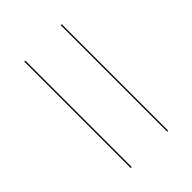

<svg xmlns="http://www.w3.org/2000/svg" viewBox="-1 -666 561 561"><g transform="rotate(45 280.0 -385.0)"><path d="M60 -462.5V-458.5H500V-462.5ZM60 -312V-308H500V-312Z"/></g></svg>

Font: Bodoni* 36pt Fatface
Style: Regular
Weight: 900
Version: Version 2.3